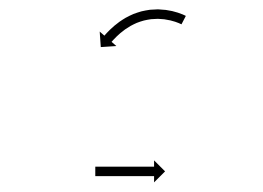

<svg xmlns="http://www.w3.org/2000/svg" viewBox="-20 -532 554 405"><path d="M182.4 -180.5C181.9 -180.5 181.5 -180.5 181 -180.5V-160.5C181.5 -160.5 181.9 -160.5 182.4 -160.5C183.7 -160.5 185 -160.5 186.3 -160.5C188.4 -160.5 190.4 -160.5 192.4 -160.5C195.1 -160.5 197.7 -160.5 200.4 -160.5C203.5 -160.5 206.6 -160.5 209.8 -160.5C213.3 -160.5 216.7 -160.5 220.2 -160.5C224 -160.5 227.7 -160.5 231.4 -160.5C235.3 -160.5 239.1 -160.5 243 -160.5C246.9 -160.5 250.7 -160.5 254.6 -160.5C258.3 -160.5 262 -160.5 265.8 -160.5C269.3 -160.5 272.7 -160.5 276.2 -160.5C279.4 -160.5 282.5 -160.5 285.6 -160.5C288.3 -160.5 290.9 -160.5 293.6 -160.5C295.6 -160.5 297.6 -160.5 299.7 -160.5C301 -160.5 302.3 -160.5 303.6 -160.5C304.1 -160.5 304.5 -160.5 305 -160.5V-147.3L328.2 -170.5L305 -193.7V-180.5C304.5 -180.5 304.1 -180.5 303.6 -180.5C302.3 -180.5 301 -180.5 299.7 -180.5C297.6 -180.5 295.6 -180.5 293.6 -180.5C290.9 -180.5 288.3 -180.5 285.6 -180.5C282.5 -180.5 279.4 -180.5 276.2 -180.5C272.7 -180.5 269.3 -180.5 265.8 -180.5C262 -180.5 258.3 -180.5 254.6 -180.5C250.7 -180.5 246.9 -180.5 243 -180.5C239.1 -180.5 235.3 -180.5 231.4 -180.5C227.7 -180.5 224 -180.5 220.2 -180.5C216.7 -180.5 213.3 -180.5 209.8 -180.5C206.6 -180.5 203.5 -180.5 200.4 -180.5C197.7 -180.5 195.1 -180.5 192.4 -180.5C190.4 -180.5 188.4 -180.5 186.3 -180.5C185 -180.5 183.7 -180.5 182.4 -180.5ZM361.2 -481.5C361.7 -481.2 362.3 -480.9 362.8 -480.7L372 -498.4C371.4 -498.8 370.7 -499.1 370.1 -499.4C370.1 -499.4 370 -499.4 370 -499.5C369.9 -499.5 369.9 -499.5 369.9 -499.5C368.1 -500.4 366.2 -501.2 364.3 -502C364.3 -502 364.3 -502 364.2 -502C364.2 -502 364.1 -502 364.1 -502C361.3 -503.2 358.4 -504.2 355.5 -505.2C355.5 -505.2 355.4 -505.2 355.3 -505.3C355.3 -505.3 355.2 -505.3 355.2 -505.3C351.4 -506.5 347.6 -507.5 343.7 -508.5C343.7 -508.5 343.6 -508.5 343.5 -508.5C343.5 -508.6 343.4 -508.6 343.4 -508.6C338.8 -509.6 334.2 -510.4 329.5 -511.1C329.5 -511.1 329.4 -511.1 329.3 -511.1C329.2 -511.1 329.1 -511.1 329.1 -511.1C323.9 -511.7 318.7 -512.1 313.4 -512.3C313.4 -512.3 313.3 -512.3 313.2 -512.3C313.1 -512.3 313 -512.3 313 -512.3C307.4 -512.2 301.7 -511.9 296.1 -511.4C296.1 -511.4 296 -511.4 295.9 -511.3C295.8 -511.3 295.7 -511.3 295.7 -511.3C289.9 -510.5 284.2 -509.4 278.5 -508.1C278.5 -508.1 278.4 -508.1 278.3 -508C278.2 -508 278.1 -508 278.1 -508C272.5 -506.4 266.9 -504.5 261.5 -502.5C261.5 -502.5 261.4 -502.4 261.3 -502.4C261.2 -502.3 261.1 -502.3 261.1 -502.3C255.9 -500.1 250.9 -497.6 245.9 -494.9C245.9 -494.9 245.8 -494.9 245.7 -494.9C245.7 -494.8 245.6 -494.8 245.6 -494.8C241.1 -492.1 236.6 -489.3 232.3 -486.3C232.3 -486.3 232.2 -486.3 232.2 -486.2C232.1 -486.2 232 -486.1 232 -486.1C228.3 -483.4 224.6 -480.5 221 -477.5C221 -477.5 221 -477.5 220.9 -477.4C220.9 -477.4 220.8 -477.3 220.8 -477.3C217.8 -474.8 214.9 -472.1 212.1 -469.4C212.1 -469.4 212.1 -469.4 212 -469.3C212 -469.3 212 -469.3 212 -469.3C209.8 -467.1 207.7 -465 205.6 -462.8C205.6 -462.8 205.6 -462.8 205.6 -462.7C205.6 -462.7 205.5 -462.7 205.5 -462.7C204.2 -461.3 202.9 -459.8 201.6 -458.4C201.6 -458.4 201.6 -458.4 201.6 -458.3C201.6 -458.3 201.6 -458.3 201.6 -458.3C201.1 -457.8 200.7 -457.3 200.2 -456.8L190.3 -465.4L192.6 -432.7L225.3 -435L215.3 -443.7C215.8 -444.2 216.2 -444.7 216.6 -445.1C216.6 -445.1 216.6 -445.1 216.6 -445.1C216.6 -445.1 216.6 -445.1 216.6 -445.1C217.8 -446.5 219 -447.8 220.2 -449.1C220.2 -449.1 220.2 -449.1 220.2 -449.1C220.2 -449.1 220.2 -449 220.2 -449C222.1 -451.1 224.1 -453.1 226.1 -455.1C226.1 -455.1 226 -455 226 -455C226 -455 225.9 -454.9 225.9 -454.9C228.5 -457.5 231.2 -459.9 234 -462.3C234 -462.3 233.9 -462.3 233.9 -462.2C233.8 -462.2 233.8 -462.1 233.8 -462.1C237.1 -464.9 240.5 -467.5 243.9 -470C243.9 -470 243.8 -470 243.8 -469.9C243.7 -469.9 243.6 -469.8 243.6 -469.8C247.6 -472.5 251.6 -475.1 255.7 -477.5C255.7 -477.5 255.6 -477.5 255.5 -477.4C255.4 -477.4 255.4 -477.3 255.4 -477.3C259.8 -479.7 264.4 -481.9 269.1 -484C269.1 -484 269 -483.9 268.9 -483.9C268.8 -483.8 268.7 -483.8 268.7 -483.8C273.5 -485.7 278.5 -487.3 283.5 -488.7C283.5 -488.7 283.4 -488.7 283.3 -488.7C283.2 -488.6 283.1 -488.6 283.1 -488.6C288.2 -489.8 293.3 -490.8 298.5 -491.5C298.5 -491.5 298.4 -491.5 298.2 -491.5C298.1 -491.5 298 -491.5 298 -491.5C303.1 -491.9 308.1 -492.2 313.2 -492.3C313.2 -492.3 313.1 -492.3 313 -492.3C312.9 -492.3 312.8 -492.3 312.8 -492.3C317.5 -492.1 322.2 -491.8 327 -491.3C327 -491.3 326.9 -491.3 326.8 -491.3C326.7 -491.3 326.6 -491.3 326.6 -491.3C330.8 -490.7 335 -489.9 339.2 -489C339.2 -489 339.1 -489.1 339 -489.1C338.9 -489.1 338.9 -489.1 338.9 -489.1C342.3 -488.2 345.8 -487.3 349.2 -486.2C349.2 -486.2 349.2 -486.2 349.1 -486.3C349.1 -486.3 349 -486.3 349 -486.3C351.6 -485.4 354.2 -484.5 356.8 -483.4C356.8 -483.4 356.7 -483.5 356.7 -483.5C356.6 -483.5 356.6 -483.5 356.6 -483.5C358.2 -482.9 359.8 -482.2 361.3 -481.4C361.3 -481.4 361.3 -481.4 361.3 -481.5C361.2 -481.5 361.2 -481.5 361.2 -481.5Z"/></svg>

Font: FRB American Cursive Just Arrows Extralight
Style: Italic
Weight: 200
Italic angle: -25°
Version: Version 2.0;Modular Font Editor K font №1